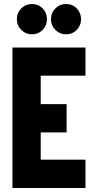

<svg xmlns="http://www.w3.org/2000/svg" viewBox="-20 -937 484 957"><path d="M309 -766Q278 -766 256 -788Q234 -810 234 -841Q234 -873 256 -895Q278 -917 309 -917Q341 -917 362.5 -895Q384 -873 384 -841Q384 -810 362.5 -788Q341 -766 309 -766ZM139 -766Q108 -766 86 -788Q64 -810 64 -841Q64 -873 86 -895Q108 -917 139 -917Q171 -917 192.5 -895Q214 -873 214 -841Q214 -810 192.5 -788Q171 -766 139 -766ZM42 0V-700H406V-560H183V-418H312V-277H183V-141H406V0Z"/></svg>

Font: Stick No Bills ExtraLight ExtraBold
Style: Regular
Weight: 800
Version: Version 2.000